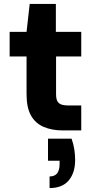

<svg xmlns="http://www.w3.org/2000/svg" viewBox="-20 -663 483 976"><path d="M299 0Q245 0 203 -17.5Q161 -35 138 -75Q115 -115 115 -184V-376H29V-501H115L131 -643H264V-501H393V-376H265V-182Q265 -152 278.5 -139.5Q292 -127 325 -127H393V0ZM232 293V234Q258 234 270.5 218Q283 202 283 170V154H224V42H344Q354 71 358 98Q362 125 362 150Q362 215 329.5 254Q297 293 232 293Z"/></svg>

Font: DM Sans 17pt Black
Style: Regular
Weight: 900
Version: Version 4.004;gftools[0.9.30]